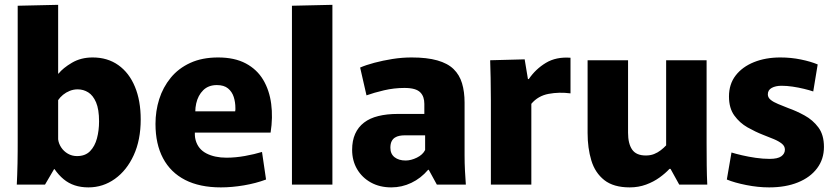

<svg xmlns="http://www.w3.org/2000/svg" viewBox="-20 -772 3495 803"><path d="M349.8 11.7Q318.3 11.7 292.6 3.2Q266.8 -5.3 246.1 -22.5Q225.3 -39.7 208 -64.7H206.2L168.3 0H50.2Q51 -16.3 51.9 -39.9Q52.8 -63.5 53.3 -89.7Q53.8 -116 53.9 -139.1Q54 -162.2 54 -177.5V-748L223.2 -751.8V-464.3H225Q243.2 -487.3 280.7 -509.5Q318.2 -531.7 367.5 -531.7Q429.8 -531.7 475 -499.6Q520.2 -467.5 544.3 -409.2Q568.5 -351 568.5 -272.5Q568.5 -186.5 539.2 -122.8Q510 -59.2 460.4 -23.8Q410.8 11.7 349.8 11.7ZM302.2 -119.2Q336.5 -119.2 356.6 -139.7Q376.7 -160.3 385.5 -193.3Q394.3 -226.3 394.3 -264.2Q394.3 -314.7 381.8 -343.9Q369.2 -373.2 348.9 -385.8Q328.7 -398.3 304.8 -398.3Q287.8 -398.3 272 -392.1Q256.2 -385.8 243.7 -375.6Q231.2 -365.3 223.2 -353.3V-189.3Q225.3 -171.7 235.9 -155.5Q246.5 -139.3 263.9 -129.2Q281.3 -119.2 302.2 -119.2Z M903.8 11.7Q815.2 11.7 754.3 -19.5Q693.5 -50.7 661.9 -110.1Q630.3 -169.5 630.3 -253.7Q630.3 -308 645.9 -357.4Q661.5 -406.8 693.8 -446.5Q726.2 -486.2 775.7 -508.9Q825.2 -531.7 892.3 -531.7Q961.3 -531.7 1008.2 -506.6Q1055 -481.5 1080.9 -437.9Q1106.8 -394.3 1114.2 -337.6Q1121.7 -280.8 1111.7 -217.5H719.5L810.3 -284.8Q787.7 -224.2 798.1 -186.2Q808.5 -148.3 843.2 -130.4Q877.8 -112.5 927.3 -112.5Q964.5 -112.5 1004.6 -119.7Q1044.7 -127 1075.8 -136.5L1092.7 -21.2Q1050.3 -5.3 1000.1 3.2Q949.8 11.7 903.8 11.7ZM720.5 -306.3H963.5Q964.5 -310.7 964.5 -313.7Q964.5 -316.7 964.5 -319.5Q964.5 -344.8 957.5 -366.6Q950.5 -388.3 933.6 -402.3Q916.7 -416.2 887 -416.2Q851.8 -416.2 830 -394.8Q808.2 -373.3 800.6 -339.3Q793 -305.3 800.3 -268.3Z M1201 -748 1370.2 -751.8V0H1201Z M1616.5 11.7Q1568.2 11.7 1531.2 -8.7Q1494.2 -29.2 1473.4 -64.7Q1452.7 -100.3 1452.7 -145.3Q1452.7 -183.8 1465.4 -212.2Q1478.2 -240.7 1502.5 -259.3Q1526.8 -278 1562.5 -286.7Q1598.2 -295.5 1643.2 -295.5H1754.7V-337.5Q1754.7 -352.2 1750.8 -364.2Q1747 -376.2 1737.9 -385.5Q1728.8 -394.8 1712.6 -399.5Q1696.3 -404.2 1671.5 -404.2Q1628.3 -404.2 1585.9 -394.3Q1543.5 -384.3 1512.8 -373.2L1486.2 -489.5Q1510.8 -500.2 1545.8 -509.5Q1580.7 -518.8 1621.1 -525.3Q1661.5 -531.7 1701.5 -531.7Q1765.8 -531.7 1809 -519.4Q1852.2 -507.2 1877 -483.1Q1901.8 -459 1912.4 -423.6Q1923 -388.2 1923 -342.7V-121.5Q1923 -90.2 1924.7 -56.9Q1926.5 -23.7 1928.3 0H1807L1773.2 -61.8H1770.5Q1740.2 -26.2 1700.4 -7.3Q1660.7 11.7 1616.5 11.7ZM1676.5 -100.7Q1699 -100.7 1723.7 -112.8Q1748.3 -125 1758 -144.7V-206H1671.8Q1661.3 -206 1650.8 -204Q1640.3 -202 1631.7 -196.6Q1623 -191.2 1617.8 -180.8Q1612.7 -170.5 1612.7 -154Q1612.7 -128.2 1630.3 -114.4Q1648 -100.7 1676.5 -100.7Z M2033 0V-351.2Q2033 -406.7 2032 -445.9Q2031 -485.2 2030 -520L2174.3 -523.8L2188 -441.2H2191.5Q2220.2 -483.3 2263.2 -509.2Q2306.2 -535 2366 -530.5V-381.5Q2319 -387.7 2274.7 -379.5Q2230.3 -371.3 2202.2 -337.8V0Z M2613.8 11.7Q2546 11.7 2507.3 -18.8Q2468.7 -49.3 2453.1 -101Q2437.5 -152.7 2437.5 -215.5V-520H2606.7V-216.7Q2606.7 -171.3 2623.7 -146.5Q2640.8 -121.7 2681 -121.7Q2700 -121.7 2715.4 -127.7Q2730.8 -133.8 2743.5 -143.7Q2756.2 -153.5 2766 -164V-520H2935.2V-172.5Q2935.2 -123.2 2935.7 -80.2Q2936.2 -37.2 2938 0H2820.7L2784.3 -65.8H2780Q2763.5 -47.8 2738.7 -29.8Q2713.8 -11.7 2682.1 0Q2650.3 11.7 2613.8 11.7Z M3196.8 11.7Q3150.3 11.7 3101.2 1.9Q3052 -7.8 3019.8 -21.2L3039.3 -134.2Q3057 -128.7 3083.7 -122.5Q3110.3 -116.3 3140.6 -111.9Q3170.8 -107.5 3198.7 -107.5Q3232.5 -107.5 3247.6 -118.3Q3262.7 -129.2 3262.7 -146.2Q3262.7 -161 3249.7 -171.3Q3236.7 -181.7 3216 -190.3Q3195.3 -199 3171.2 -208.2Q3139.2 -220.7 3106.3 -239.3Q3073.5 -258 3051.2 -288.8Q3028.8 -319.7 3028.8 -368.3Q3028.8 -420.3 3056.8 -456.4Q3084.7 -492.5 3133.3 -512.1Q3182 -531.7 3243.5 -531.7Q3288 -531.7 3329.5 -523.2Q3371 -514.7 3399.8 -502.5L3381.2 -389.5Q3365.7 -394.8 3342.7 -400.4Q3319.7 -406 3295 -409.7Q3270.3 -413.3 3249 -413.3Q3223.8 -413.3 3207.6 -404.4Q3191.3 -395.5 3191.3 -377.3Q3191.3 -364.2 3203 -354.6Q3214.7 -345 3234.4 -337Q3254.2 -329 3277 -319.8Q3310.2 -308.2 3344.8 -289.2Q3379.5 -270.3 3402.7 -239.2Q3426 -208 3426 -157.5Q3426 -106.3 3397.3 -68.2Q3368.7 -30 3317.3 -9.2Q3266 11.7 3196.8 11.7Z"/></svg>

Font: Murecho Thin
Style: Regular
Weight: 100
Designer: Neil Summerour
Foundry: Positype
Version: Version 1.010